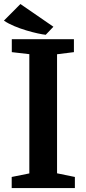

<svg xmlns="http://www.w3.org/2000/svg" viewBox="-22 -958 438 978"><path d="M210.9 -780.8 250 -821.8 82 -937.5 -2 -853C55.7 -812.5 172.4 -784.7 210.9 -780.8ZM37.6 0H359.4V-56.6L268.6 -75.2V-681.6L354.5 -692.4V-758.3H38.1V-692.4L127.4 -682.1V-74.7L37.6 -56.6Z"/></svg>

Font: Merriweather
Style: Bold
Weight: 700
Designer: Eben Sorkin ( eben@eyebytes.com )
Foundry: Sorkin Type Co.
Version: Version 1.003